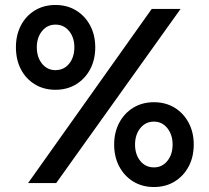

<svg xmlns="http://www.w3.org/2000/svg" viewBox="-20 -736 842 772"><path d="M203 -375Q156 -375 120 -397Q84 -419 64 -457.5Q44 -496 44 -546Q44 -595 64 -633.5Q84 -672 120 -694Q156 -716 203 -716Q250 -716 286 -694Q322 -672 342.5 -633.5Q363 -595 363 -546Q363 -496 342.5 -457.5Q322 -419 286 -397Q250 -375 203 -375ZM93 0 590 -700H706L206 0ZM203 -454Q237 -454 258 -480Q279 -506 279 -546Q279 -585 258 -611Q237 -637 203 -637Q170 -637 149 -611Q128 -585 128 -546Q128 -506 149 -480Q170 -454 203 -454ZM599 16Q552 16 516 -6Q480 -28 459.5 -66.5Q439 -105 439 -155Q439 -204 459.5 -242.5Q480 -281 516 -303Q552 -325 599 -325Q646 -325 682 -303Q718 -281 738.5 -242.5Q759 -204 759 -155Q759 -105 738.5 -66.5Q718 -28 682 -6Q646 16 599 16ZM599 -63Q632 -63 653 -89Q674 -115 674 -155Q674 -194 653 -220.5Q632 -247 599 -247Q565 -247 544 -220.5Q523 -194 523 -155Q523 -115 544 -89Q565 -63 599 -63Z"/></svg>

Font: Figtree SemiBold
Style: Regular
Weight: 600
Designer: Erik Kennedy
Foundry: Erik Kennedy
Version: Version 2.001; ttfautohint (v1.8.4.7-5d5b);gftools[0.9.27]